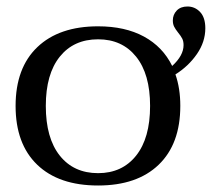

<svg xmlns="http://www.w3.org/2000/svg" viewBox="-20 -561 652 591"><path d="M520 -332Q535 -289 535 -235Q535 -118 468.5 -54Q402 10 282 10Q161 10 94.5 -54Q28 -118 28 -235Q28 -352 95 -416Q162 -480 282 -480Q365 -480 423 -448.5Q481 -417 510 -358Q545 -390 545 -422Q545 -434 541 -442Q537 -450 528 -461Q520 -471 516 -479Q512 -487 512 -498Q512 -516 524 -528.5Q536 -541 557 -541Q580 -541 596 -524Q612 -507 612 -474Q612 -432 586 -394.5Q560 -357 520 -332ZM442 -235Q442 -333 399 -386.5Q356 -440 282 -440Q207 -440 164 -386.5Q121 -333 121 -235Q121 -136 164 -82Q207 -28 282 -28Q356 -28 399 -82Q442 -136 442 -235Z"/></svg>

Font: TavirajRegular
Style: Regular
Weight: 400
Designer: Katatrad Team
Foundry: CadsonDemak
Version: Version 1.000